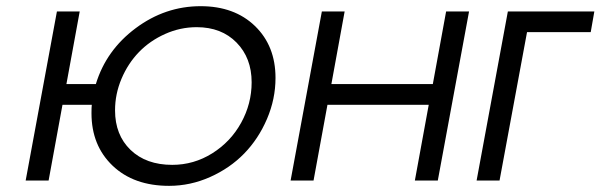

<svg xmlns="http://www.w3.org/2000/svg" viewBox="-20 -584 1942 621"><path d="M352.1 -227.1Q352.1 -147.5 402.3 -99.1Q452.6 -50.8 537.1 -50.8Q606.9 -50.8 666.5 -88.1Q726.1 -125.5 760 -187Q793.9 -248.5 793.9 -317.9Q793.9 -396.5 745.1 -446.3Q696.3 -496.1 616.2 -496.1Q563 -496.1 513.9 -474.1Q464.8 -452.1 429.4 -415.5Q394 -378.9 373 -329.3Q352.1 -279.8 352.1 -227.1ZM63 0 164.1 -546.9H237.8L194.8 -312H290Q323.2 -421.4 418.7 -492.7Q514.2 -564 628.9 -564Q738.3 -564 804.7 -499.8Q871.1 -435.5 871.1 -332Q871.1 -263.7 843.5 -199.2Q815.9 -134.8 769.8 -87.4Q723.6 -40 659.7 -11.5Q595.7 17.1 526.9 17.1Q412.6 17.1 344.2 -48.1Q275.9 -113.3 275.9 -217.8Q275.9 -236.3 276.9 -245.1H182.1L137.2 0Z M919.9 0 1021 -546.9H1094.7L1051.8 -312H1379.9L1422.9 -546.9H1497.1L1396 0H1321.8L1366.7 -245.1H1039.1L994.1 0Z M1521.5 0 1622.6 -546.9H1902.3L1890.6 -480H1684.6L1595.7 0Z"/></svg>

Font: Involve
Style: Italic
Weight: 400
Italic angle: -10.5°
Designer: Stefan Peev
Foundry: Context Ltd.
Version: Version 1.001